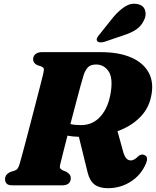

<svg xmlns="http://www.w3.org/2000/svg" viewBox="-20 -974 820 1009"><path d="M747.5 -116Q722 -54.5 667.5 -19.8Q613 15 547.5 15Q502.5 15 477 -4.2Q451.5 -23.5 440.5 -67.5L394.5 -255Q362 -256 334.5 -261Q321.5 -210 311.2 -169.8Q301 -129.5 297 -112.5Q292.5 -94 296.8 -88.8Q301 -83.5 309.5 -79L328 -71.5Q339 -65 345.5 -57.2Q352 -49.5 352 -37.5Q352 -20.5 340.8 -10.2Q329.5 0 306.5 0H46Q23 0 14.8 -9.2Q6.5 -18.5 6.5 -32.5Q6.5 -47 15.2 -56.5Q24 -66 35 -70.5L57.5 -77.5Q68 -81.5 73 -89Q78 -96.5 82.5 -110.5Q86 -122 95.5 -156.8Q105 -191.5 117.8 -240.2Q130.5 -289 144.5 -342.5Q158.5 -396 171.2 -445Q184 -494 193 -529.8Q202 -565.5 205 -577.5Q210.5 -599.5 210.8 -609Q211 -618.5 196.5 -625L176.5 -631.5Q154 -642 154 -662Q154 -679 166.2 -689.5Q178.5 -700 200 -700H509Q605.5 -700 670.2 -671.5Q735 -643 762.5 -590.5Q790 -538 774 -466Q761 -403 715 -356.8Q669 -310.5 597.5 -284.5L628 -174Q633.5 -154.5 643 -142.8Q652.5 -131 667 -131Q678 -131 688 -137.5Q698 -144 709 -155Q714 -159 721.8 -161Q729.5 -163 736 -160.5Q762.5 -151.5 747.5 -116ZM419.5 -579.5Q414.5 -564 403.5 -524Q392.5 -484 378.5 -430.5Q364.5 -377 350 -322Q373.5 -316.5 405.5 -316.5Q469.5 -316.5 510.5 -364.8Q551.5 -413 563 -494.5Q573.5 -569 548.8 -602Q524 -635 485.5 -635Q455.5 -635 441.8 -620Q428 -605 419.5 -579.5ZM575.5 -884Q606.5 -920.5 637.8 -940Q669 -959.5 702.5 -952.5Q733.5 -946.5 742 -921Q750.5 -895.5 737.5 -869.5Q723.5 -838 696.8 -819.8Q670 -801.5 628 -788L528 -754Q516.5 -750.5 505.2 -751.5Q494 -752.5 490 -759.5Q486 -767.5 491 -776.5Q496 -785.5 504.5 -795Z"/></svg>

Font: Fraunces 9pt S000 Black
Style: Italic
Weight: 900
Italic angle: -16°
Version: Version 1.000; ttfautohint (v1.8.3)